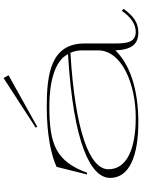

<svg xmlns="http://www.w3.org/2000/svg" viewBox="125 -930 820 1111"><g transform="rotate(-90 535.5 -375.0)"><path d="M383 15C574 15 718 -34 799 -118C803 -25 834 15 902 15C961 15 998 -14 1039 -70L1028 -81C992 -28 950 0 907 0C848 0 839 -46 839 -119V-296C839 -490 666 -515 472 -515C303 -515 187 -487 125 -458L81 -282H91C157 -459 250 -500 475 -500C607 -500 738 -472 777 -392C260 -361 61 -261 61 -148C61 -35 192 15 383 15ZM410 0C233 0 111 -50 111 -158C111 -268 336 -351 785 -378C794 -358 799 -336 799 -310V-218C799 -80 603 0 410 0ZM655 -736 639 -765 352 -579 357 -570Z"/></g></svg>

Font: Sprat Extended Thin
Style: Regular
Weight: 100
Width: 9
Designer: Ethan Nakache
Foundry: Collletttivo
Version: Version 2.000;Glyphs 3.2 (3217)